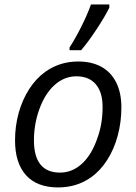

<svg xmlns="http://www.w3.org/2000/svg" viewBox="-20 -818 602 848"><path d="M46.4 -198.2Q46.4 -261.7 62.7 -320.1Q79.1 -378.4 109.6 -425.5Q140.1 -472.7 181.6 -502Q245.1 -546.4 325.2 -546.4Q385.7 -546.4 428.5 -522.5Q471.2 -498.5 493.7 -452.9Q516.1 -407.2 516.1 -343.8Q516.1 -278.8 500 -219Q483.9 -159.2 453.6 -111.6Q423.3 -64 381.8 -34.7Q319.3 9.8 236.3 9.8Q144 9.8 95.2 -43.9Q46.4 -97.7 46.4 -198.2ZM410.6 -209.5Q433.1 -271 433.1 -345.7Q433.1 -410.6 403.1 -445.8Q373 -481 317.4 -481Q264.2 -481 221.4 -442.9Q178.7 -404.8 153.8 -335.9Q129.9 -269.5 129.9 -198.7Q129.9 -55.7 245.1 -55.7Q299.8 -55.7 343 -95.9Q386.2 -136.2 410.6 -209.5ZM381.8 -798.3H462.9V-784.2Q443.4 -744.6 407.2 -689.7Q371.1 -634.8 338.4 -596.2H287.1V-608.4Q311.5 -645.5 338.6 -699.2Q365.7 -752.9 381.8 -798.3Z"/></svg>

Font: Viking Open Sans
Style: Italic
Weight: 400
Italic angle: -12°
Foundry: Ascender Corporation
Version: Version 2.000